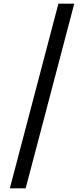

<svg xmlns="http://www.w3.org/2000/svg" viewBox="-20 -819 462 1055"><path d="M388 -799H301L34 216H121Z"/></svg>

Font: Noto Sans Sinhala Condensed Medium
Style: Regular
Weight: 500
Width: 3
Designer: Jelle Bosma - Monotype Design Team
Foundry: Monotype Imaging Inc.
Version: Version 2.006